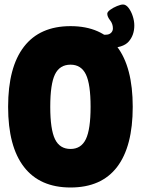

<svg xmlns="http://www.w3.org/2000/svg" viewBox="-20 -824 624 852"><path d="M293 8Q157 8 86.5 -83Q16 -174 16 -350Q16 -526 86.5 -617Q157 -708 293 -708Q430 -708 499.5 -617Q569 -526 569 -350Q569 -174 499.5 -83Q430 8 293 8ZM293 -163Q340 -163 361 -206.5Q382 -250 382 -350Q382 -451 361 -494Q340 -537 293 -537Q245 -537 224 -494Q203 -451 203 -350Q203 -250 224 -206.5Q245 -163 293 -163ZM436 -611V-670H450Q464 -670 472.5 -678Q481 -686 481 -698Q481 -718 468.5 -734Q456 -750 456 -763Q456 -771 469 -780.5Q482 -790 499 -797Q516 -804 526 -804Q539 -804 550.5 -789Q562 -774 569 -752.5Q576 -731 576 -711Q576 -668 551 -639.5Q526 -611 460 -611Z"/></svg>

Font: Asap Condensed Black
Style: Regular
Weight: 900
Width: 3
Designer: Pablo Cosgaya
Foundry: Omnibus-Type
Version: Version 3.001; ttfautohint (v1.8.4.7-5d5b)